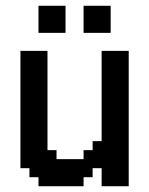

<svg xmlns="http://www.w3.org/2000/svg" viewBox="-20 -645 517 665"><path d="M113.3 0V-31.2H82V-62.5H50.8V-468.8H144.5V-125H175.8V-93.8H269.5V-125H300.8V-156.2H332V-468.8H425.8V0H332V-62.5H300.8V-31.2H269.5V0ZM113.3 -531.2V-625H207V-531.2ZM269.5 -531.2V-625H363.3V-531.2Z"/></svg>

Font: Terminal Grotesque
Style: Regular
Weight: 400
Designer: Raphaël Bastide
Foundry: http://raphaelbastide.com
Version: Version 1.0